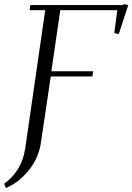

<svg xmlns="http://www.w3.org/2000/svg" viewBox="-27 -727 652 946"><path d="M-6.8 178.2Q28.8 154.8 58.1 110.8Q87.4 66.9 97.2 4.9L195.8 -676.8H119.1L122.1 -702.1H580.1L581.1 -707L605 -702.1L558.1 -559.1L536.1 -564L550.8 -676.8H270L226.1 -376H432.1L428.2 -350.1H223.1L174.8 -25.9Q164.1 51.8 113.8 113Q63.5 174.3 2 199.2Z"/></svg>

Font: Dehuti
Style: Italic
Weight: 400
Version: Version 1.2